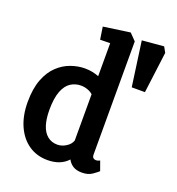

<svg xmlns="http://www.w3.org/2000/svg" viewBox="-133 -844 883 956"><g transform="rotate(20 308.0 -365.5)"><path d="M495 -480 462 -717 577 -727 593 -698 565 -480ZM224 4Q167 4 124 -25.5Q81 -55 57 -109Q33 -163 33 -234Q33 -306 52 -355Q71 -404 102.5 -433.5Q134 -463 171.5 -476Q209 -489 244 -489Q267 -489 285.5 -485Q304 -481 319 -475V-650L266 -649L256 -715L397 -735L431 -700V-101Q431 -88 437 -83Q443 -78 451 -78Q458 -78 464.5 -80.5Q471 -83 472 -84L490 -34Q482 -26 460.5 -11Q439 4 406 4Q377 4 359 -7.5Q341 -19 331 -38Q312 -17 285 -6.5Q258 4 224 4ZM244 -85Q267 -85 289.5 -99Q312 -113 319 -134V-379Q309 -389 291.5 -395.5Q274 -402 255 -402Q226 -402 201.5 -386.5Q177 -371 162.5 -334Q148 -297 148 -234Q148 -188 158.5 -154.5Q169 -121 191 -103Q213 -85 244 -85Z"/></g></svg>

Font: Kreon SemiBold
Style: Regular
Weight: 600
Designer: Julia Petretta
Foundry: Julia Petretta and Eli Heuer
Version: Version 2.002